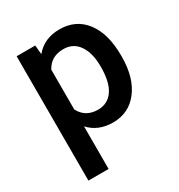

<svg xmlns="http://www.w3.org/2000/svg" viewBox="-175 -656 913 978"><g transform="rotate(-30 281.5 -167.5)"><path d="M523.4 -258.8Q523.4 -136.2 467.8 -63.2Q412.1 9.8 318.4 9.8Q231.4 9.8 179.2 -47.4V203.1H60.5V-528.3H169.9L174.8 -474.6Q227.1 -538.1 316.9 -538.1Q413.6 -538.1 468.5 -466.1Q523.4 -394 523.4 -266.1ZM405.3 -269Q405.3 -348.1 373.8 -394.5Q342.3 -440.9 283.7 -440.9Q210.9 -440.9 179.2 -380.9V-146.5Q211.4 -85 284.7 -85Q341.3 -85 373.3 -130.6Q405.3 -176.3 405.3 -269Z"/></g></svg>

Font: Vazir Medium UI
Style: Medium-UI
Weight: 500
Designer: Saber Rastikerdar
Foundry: Saber Rastikerdar
Version: Version 30.0.0